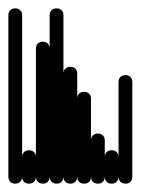

<svg xmlns="http://www.w3.org/2000/svg" viewBox="-20 -440 337 460"><path d="M0 -17H33V-404H0ZM17 -33Q9 -33 4.5 -28.5Q0 -24 0 -17Q0 -9 4.5 -4.5Q9 0 17 0Q24 0 28.5 -4.5Q33 -9 33 -17Q33 -24 28.5 -28.5Q24 -33 17 -33ZM17 -420Q9 -420 4.5 -415.5Q0 -411 0 -404Q0 -396 4.5 -391.5Q9 -387 17 -387Q24 -387 28.5 -391.5Q33 -396 33 -404Q33 -411 28.5 -415.5Q24 -420 17 -420Z M33 -17H66V-64H33ZM50 -33Q42 -33 37.5 -28.5Q33 -24 33 -17Q33 -9 37.5 -4.5Q42 0 50 0Q57 0 61.5 -4.5Q66 -9 66 -17Q66 -24 61.5 -28.5Q57 -33 50 -33ZM50 -80Q42 -80 37.5 -75.5Q33 -71 33 -64Q33 -56 37.5 -51.5Q42 -47 50 -47Q57 -47 61.5 -51.5Q66 -56 66 -64Q66 -71 61.5 -75.5Q57 -80 50 -80Z M66 -17H99V-324H66ZM83 -33Q75 -33 70.5 -28.5Q66 -24 66 -17Q66 -9 70.5 -4.5Q75 0 83 0Q90 0 94.5 -4.5Q99 -9 99 -17Q99 -24 94.5 -28.5Q90 -33 83 -33ZM83 -340Q75 -340 70.5 -335.5Q66 -331 66 -324Q66 -316 70.5 -311.5Q75 -307 83 -307Q90 -307 94.5 -311.5Q99 -316 99 -324Q99 -331 94.5 -335.5Q90 -340 83 -340Z M99 -17H132V-404H99ZM116 -33Q108 -33 103.5 -28.5Q99 -24 99 -17Q99 -9 103.5 -4.5Q108 0 116 0Q123 0 127.5 -4.5Q132 -9 132 -17Q132 -24 127.5 -28.5Q123 -33 116 -33ZM116 -420Q108 -420 103.5 -415.5Q99 -411 99 -404Q99 -396 103.5 -391.5Q108 -387 116 -387Q123 -387 127.5 -391.5Q132 -396 132 -404Q132 -411 127.5 -415.5Q123 -420 116 -420Z M132 -17H165V-264H132ZM149 -33Q141 -33 136.5 -28.5Q132 -24 132 -17Q132 -9 136.5 -4.5Q141 0 149 0Q156 0 160.5 -4.5Q165 -9 165 -17Q165 -24 160.5 -28.5Q156 -33 149 -33ZM149 -280Q141 -280 136.5 -275.5Q132 -271 132 -264Q132 -256 136.5 -251.5Q141 -247 149 -247Q156 -247 160.5 -251.5Q165 -256 165 -264Q165 -271 160.5 -275.5Q156 -280 149 -280Z M165 -17H198V-204H165ZM182 -33Q174 -33 169.5 -28.5Q165 -24 165 -17Q165 -9 169.5 -4.5Q174 0 182 0Q189 0 193.5 -4.5Q198 -9 198 -17Q198 -24 193.5 -28.5Q189 -33 182 -33ZM182 -220Q174 -220 169.5 -215.5Q165 -211 165 -204Q165 -196 169.5 -191.5Q174 -187 182 -187Q189 -187 193.5 -191.5Q198 -196 198 -204Q198 -211 193.5 -215.5Q189 -220 182 -220Z M198 -17H231V-104H198ZM215 -33Q207 -33 202.5 -28.5Q198 -24 198 -17Q198 -9 202.5 -4.5Q207 0 215 0Q222 0 226.5 -4.5Q231 -9 231 -17Q231 -24 226.5 -28.5Q222 -33 215 -33ZM215 -120Q207 -120 202.5 -115.5Q198 -111 198 -104Q198 -96 202.5 -91.5Q207 -87 215 -87Q222 -87 226.5 -91.5Q231 -96 231 -104Q231 -111 226.5 -115.5Q222 -120 215 -120Z M231 -17H264V-64H231ZM248 -33Q240 -33 235.5 -28.5Q231 -24 231 -17Q231 -9 235.5 -4.5Q240 0 248 0Q255 0 259.5 -4.5Q264 -9 264 -17Q264 -24 259.5 -28.5Q255 -33 248 -33ZM248 -80Q240 -80 235.5 -75.5Q231 -71 231 -64Q231 -56 235.5 -51.5Q240 -47 248 -47Q255 -47 259.5 -51.5Q264 -56 264 -64Q264 -71 259.5 -75.5Q255 -80 248 -80Z M264 -17H297V-244H264ZM281 -33Q273 -33 268.5 -28.5Q264 -24 264 -17Q264 -9 268.5 -4.5Q273 0 281 0Q288 0 292.5 -4.5Q297 -9 297 -17Q297 -24 292.5 -28.5Q288 -33 281 -33ZM281 -260Q273 -260 268.5 -255.5Q264 -251 264 -244Q264 -236 268.5 -231.5Q273 -227 281 -227Q288 -227 292.5 -231.5Q297 -236 297 -244Q297 -251 292.5 -255.5Q288 -260 281 -260Z"/></svg>

Font: Wavefont Light
Style: Regular
Weight: 300
Version: Version 3.004;gftools[0.9.33]